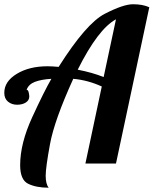

<svg xmlns="http://www.w3.org/2000/svg" viewBox="-30 -770 723 904"><path d="M335.9 -441.9Q404.3 -428.7 458 -407.2L516.1 -679.2Q431.6 -633.3 335.9 -441.9ZM199.2 113.8Q140.1 113.8 102.5 95.2Q64.9 76.7 64.9 7.8Q64.9 -94.7 121.8 -218.3Q178.7 -341.8 211.9 -398.9Q164.6 -396 134.8 -384.8Q105 -373.5 95.2 -347.2Q102.5 -347.2 105.2 -334.5Q107.9 -321.8 107.9 -315.9Q107.9 -297.9 91.6 -287.4Q75.2 -276.9 50.3 -276.9Q25.4 -276.9 7.8 -291.3Q-9.8 -305.7 -9.8 -333Q-9.8 -386.7 49.1 -422.4Q107.9 -458 193.8 -458Q214.4 -458 246.1 -455.1Q375.5 -659.7 462.9 -704.8Q550.3 -750 596.2 -750Q642.1 -750 672.9 -735.8L516.1 0H372.1L449.2 -362.8Q384.3 -392.6 314.9 -398.9Q226.1 -203.6 205.6 -92.3Q185.1 19 185.1 57.6Q185.1 96.2 199.2 113.8Z"/></svg>

Font: Lobster-Regular
Style: Regular
Weight: 400
Designer: Pablo Impallari
Foundry: Pablo Impallari
Version: Version 1.007; ttfautohint (v1.1) -l 8 -r 50 -G 50 -x 14 -D 